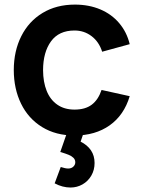

<svg xmlns="http://www.w3.org/2000/svg" viewBox="-20 -575 616 836"><path d="M287.2 241.5Q252 241.5 218 223.3L244.5 152.2Q264.9 158.8 276.7 158.8Q290.7 158.8 299.2 150.7Q307.8 142.5 307.8 131.8Q307.8 120.1 299.8 112.2Q291.7 104.3 279.2 99.2Q266.8 94.1 246.4 87.8Q245.4 87.4 244.5 87.4Q243.5 87.3 242.5 86.8L278 -15.3L350.8 -16.2L331 41.8Q360.2 56.2 376 79.6Q391.8 102.9 391.8 134.7Q391.8 165.2 377.5 189.8Q363.2 214.3 339.2 227.9Q315.2 241.5 287.2 241.5ZM304.5 15Q223.1 15 163.3 -21.8Q103.5 -58.5 71.9 -123.2Q40.2 -187.8 40 -270Q40.2 -352.9 72.7 -417.5Q105.2 -482.2 165.4 -518.6Q225.6 -555 306.2 -555Q366.9 -555 416.5 -534.2Q466 -513.3 499 -474.3Q532.1 -435.3 544.8 -382.7L424.8 -349.8Q411.1 -393 378.7 -417.6Q346.3 -442.2 304.5 -442.2Q236.4 -442.2 202.1 -395Q167.8 -347.9 167.5 -270Q167.7 -218 183.2 -179.3Q198.7 -140.7 229.5 -119.3Q260.3 -97.8 304.5 -97.8Q351.2 -97.8 379.4 -119.1Q407.7 -140.4 422.2 -183.3L544.8 -156.2Q520.1 -73.7 457.6 -29.3Q395.1 15 304.5 15Z"/></svg>

Font: Hauora
Style: Regular
Weight: 400
Designer: Wayne Shih
Foundry: WCYS
Version: Version 1.001